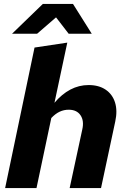

<svg xmlns="http://www.w3.org/2000/svg" viewBox="-20 -953 646 973"><path d="M6 0 155 -712 321 -737 256 -432Q293 -476 336.5 -499Q380 -522 429 -522Q481 -522 515.5 -498.5Q550 -475 563 -433.5Q576 -392 564 -337L492 0H333L397 -297Q407 -341 388 -369Q369 -397 328 -397Q304 -397 282.5 -387Q261 -377 240 -355L165 0ZM41 -782 197 -933H350L445 -782H328L264 -865L168 -782Z"/></svg>

Font: Red Hat Text
Style: Italic
Weight: 300
Italic angle: -12°
Designer: Pentagram, MCKL
Foundry: Pentagram, MCKL
Version: Version 1.023